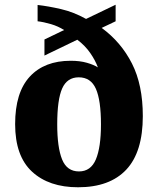

<svg xmlns="http://www.w3.org/2000/svg" viewBox="-20 -782 668 812"><path d="M310 10Q187 10 115.5 -56Q44 -122 44 -257Q44 -391 106 -458Q168 -525 279 -525Q318 -525 347.5 -516.5Q377 -508 394 -497Q383 -527 361.5 -558Q340 -589 307 -614L168 -547V-615L251 -655Q226 -671 195.5 -680Q165 -689 139 -692V-761Q184 -756 238 -743.5Q292 -731 344 -702L469 -762V-692L410 -664Q492 -604 538 -513.5Q584 -423 584 -291Q584 -139 514 -64.5Q444 10 310 10ZM314 -57Q364 -57 385.5 -108Q407 -159 407 -256Q407 -358 385.5 -406.5Q364 -455 313 -455Q264 -455 243 -408Q222 -361 222 -256Q222 -159 242.5 -108Q263 -57 314 -57Z"/></svg>

Font: Noto Serif Sinhala ExtraBold
Style: Regular
Weight: 800
Designer: Jelle Bosma - Monotype Design Team
Foundry: Monotype Imaging Inc.
Version: Version 2.007; ttfautohint (v1.8.4.7-5d5b)